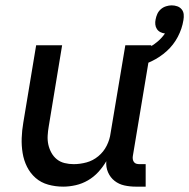

<svg xmlns="http://www.w3.org/2000/svg" viewBox="-20 -689 706 717"><path d="M216 8Q187 8 160 0.5Q133 -7 113 -24.5Q93 -42 81 -66Q69 -90 64.5 -117.5Q60 -145 61 -173.5Q62 -202 67 -231L115 -520H212L162 -217Q159 -200 158 -182.5Q157 -165 160.5 -149Q164 -133 172 -118.5Q180 -104 192.5 -94Q205 -84 221.5 -80Q238 -76 255 -76Q279 -76 303 -82.5Q327 -89 347 -105.5Q367 -122 378.5 -145Q390 -168 393 -192L448 -520H545L476 -106Q475 -100 476 -94Q477 -88 480.5 -83.5Q484 -79 489.5 -77.5Q495 -76 501 -76H524V8H487Q465 8 444.5 3.5Q424 -1 408 -13.5Q392 -26 383.5 -45.5Q375 -65 377 -87Q364 -65 347 -46.5Q330 -28 308.5 -15.5Q287 -3 263 2.5Q239 8 216 8ZM483 -436 467 -487Q486 -491 504 -497.5Q522 -504 538.5 -513Q555 -522 570 -535Q585 -548 596 -564Q587 -565 579 -569Q571 -573 566 -580.5Q561 -588 560 -597.5Q559 -607 561 -616Q563 -627 567.5 -637Q572 -647 580.5 -654.5Q589 -662 600 -665.5Q611 -669 621 -669Q632 -669 642 -665.5Q652 -662 658.5 -654Q665 -646 666 -635.5Q667 -625 665 -614Q660 -582 644 -551.5Q628 -521 602.5 -498Q577 -475 545.5 -460Q514 -445 483 -436Z"/></svg>

Font: Iosevka Medium Extended
Style: Italic
Weight: 500
Width: 7
Italic angle: -9°
Monospace: yes
Designer: Belleve Invis
Foundry: Belleve Invis
Version: Version 32.5.0; ttfautohint (v1.8.4)